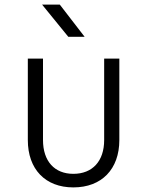

<svg xmlns="http://www.w3.org/2000/svg" viewBox="-20 -805 640 835"><path d="M277 -645H348L240 -785H163ZM299 10C422 10 499 -69 499 -196V-550H433V-196C433 -104 382 -49 299 -49C217 -49 167 -104 167 -196V-550H101V-196C101 -69 177 10 299 10Z"/></svg>

Font: JetBrains Mono ExtraLight
Style: Regular
Weight: 240
Monospace: yes
Designer: Philipp Nurullin, Konstantin Bulenkov
Foundry: JetBrains
Version: Version 2.305